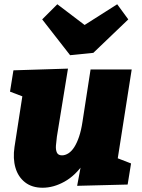

<svg xmlns="http://www.w3.org/2000/svg" viewBox="-20 -866 667 901"><path d="M180 15Q130 15 97.5 -10.5Q65 -36 52.5 -79Q40 -122 48 -176L89 -441L103 -407L27 -436L43 -536L299 -544L247 -225Q244 -203 242.5 -183Q241 -163 247 -150Q253 -137 271 -137Q286 -137 301 -146.5Q316 -156 328.5 -175.5Q341 -195 351 -224.5Q361 -254 367 -294L405 -540H598L529 -100L507 -133L595 -99L579 0L342 6L370 -144L430 -252Q415 -161 374.5 -101.5Q334 -42 282.5 -13.5Q231 15 180 15ZM530 -846 582 -775 418 -618 309 -607 178 -775 249 -846 440 -701 305 -703Z"/></svg>

Font: Bitter Thin Black
Style: Italic
Weight: 900
Italic angle: -9°
Version: Version 3.020